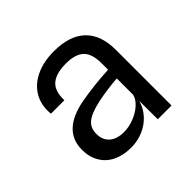

<svg xmlns="http://www.w3.org/2000/svg" viewBox="-139 -714 878 878"><g transform="rotate(-45 300.0 -275.0)"><path d="M80.5 -146.5Q80.5 -270 241.5 -300.5Q327.5 -316 424 -321V-363Q424 -424 396.2 -450.8Q368.5 -477.5 308 -477.5Q243.5 -477.5 212.8 -451Q182 -424.5 184 -363.5H97Q96 -377.5 96 -384.5Q96 -436 122.2 -474.8Q148.5 -513.5 196.5 -534.8Q244.5 -556 308.5 -556Q409.5 -556 461.5 -506.2Q513.5 -456.5 513.5 -360V0H424.5L424 -118.5Q413.5 -82 388 -53.8Q362.5 -25.5 325.8 -9.8Q289 6 247 6Q196 6 158.5 -12.5Q121 -31 100.8 -65.5Q80.5 -100 80.5 -146.5ZM424 -158.5V-264.5Q397.5 -263 359.2 -257.8Q321 -252.5 293.5 -246.5Q250.5 -237 225.5 -224.5Q200.5 -212 189.5 -194.5Q178.5 -177 178.5 -151.5Q178.5 -112 203.2 -90Q228 -68 273.5 -67.5Q306 -67.5 339 -80.2Q372 -93 395.2 -114Q418.5 -135 424 -158.5Z"/></g></svg>

Font: SplineSansMono30
Style: Regular
Weight: 400
Designer: Eben Sorkin, Mirko Velimirovic
Foundry: Sorkin Type
Version: Version 1.000